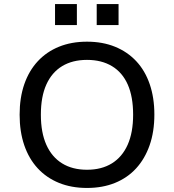

<svg xmlns="http://www.w3.org/2000/svg" viewBox="-20 -920 860 949"><path d="M410 9Q333 9 271.5 -16Q210 -41 166.5 -88Q123 -135 100 -202Q77 -269 77 -353Q77 -437 100 -503.5Q123 -570 166.5 -617Q210 -664 271.5 -689Q333 -714 410 -714Q487 -714 548.5 -689Q610 -664 653.5 -617.5Q697 -571 720 -504Q743 -437 743 -354Q743 -269 719.5 -202Q696 -135 653 -88Q610 -41 548.5 -16Q487 9 410 9ZM410 -81Q482 -81 533 -112.5Q584 -144 611 -204.5Q638 -265 638 -353Q638 -442 611.5 -502Q585 -562 533.5 -593Q482 -624 410 -624Q338 -624 287 -593Q236 -562 209 -502Q182 -442 182 -353Q182 -265 209 -204.5Q236 -144 287 -112.5Q338 -81 410 -81ZM458 -796V-900H566V-796ZM252 -796V-900H360V-796Z"/></svg>

Font: Nunito Sans 7pt Medium
Style: Regular
Weight: 500
Designer: Vernon Adams
Foundry: Vernon Adams
Version: Version 3.101;gftools[0.9.27]